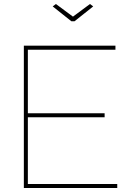

<svg xmlns="http://www.w3.org/2000/svg" viewBox="-20 -938 657 958"><path d="M119 -20H565V0H99V-710H556V-690H119V-373H502V-353H119ZM243 -906 259 -918 344 -855 429 -918 445 -906 352 -832H336Z"/></svg>

Font: Raleway
Style: Thin
Weight: 100
Designer: Matt McInerney, Pablo Impallari, Rodrigo Fuenzalida
Foundry: Matt McInerney, Pablo Impallari, Rodrigo Fuenzalida
Version: Version 3.000